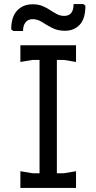

<svg xmlns="http://www.w3.org/2000/svg" viewBox="-20 -922 473 942"><path d="M174 0V-700H259V0ZM80 0V-82L140 -72H293L353 -82V0ZM80 -618V-700H353V-618L293 -628H140ZM140 -901Q168 -901 188.5 -892.5Q209 -884 226 -872.5Q243 -861 259.5 -852.5Q276 -844 295 -844Q341 -844 341 -902H389L399 -894Q399 -830 371 -800.5Q343 -771 299 -771Q263 -771 236 -785Q209 -799 186.5 -813.5Q164 -828 140 -828Q118 -828 105.5 -812.5Q93 -797 93 -770H45L35 -778Q35 -839 64 -870Q93 -901 140 -901Z"/></svg>

Font: AR One Sans
Style: Regular
Weight: 400
Designer: Niteesh Yadav
Foundry: Niteesh Yadav
Version: Version 1.001;gftools[0.9.33]